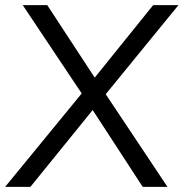

<svg xmlns="http://www.w3.org/2000/svg" viewBox="-31 -732 719 752"><path d="M383 -363 625 0H528L332 -301L88 0H-11L289 -366L58 -712H154L340 -428L569 -712H668Z"/></svg>

Font: Muli
Style: Italic
Weight: 400
Italic angle: -4.541°
Designer: Vernon Adams
Foundry: Vernon Adams
Version: Version 2.001